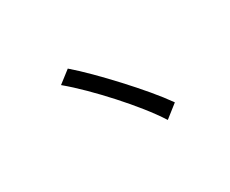

<svg xmlns="http://www.w3.org/2000/svg" viewBox="-79 -826 1159 967"><g transform="rotate(-30 500.0 -343.0)"><path d="M363 -581Q406 -544 458 -492Q510 -440 563.5 -382Q617 -324 664.5 -267.5Q712 -211 745 -164L670 -105Q638 -155 593 -211.5Q548 -268 496 -325.5Q444 -383 391.5 -435Q339 -487 292 -526Z"/></g></svg>

Font: Chiron Sans HK TT
Style: Regular
Weight: 400
Designer: Ryoko NISHIZUKA 西塚涼子 (kana, bopomofo & ideographs); Paul D. Hunt (Latin, Greek & Cyrillic); Sandoll Communications 산돌커뮤니
Foundry: Adobe
Version: Version 2.022;hotconv 1.0.109;makeotfexe 2.5.65596